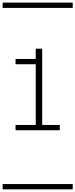

<svg xmlns="http://www.w3.org/2000/svg" viewBox="-20 -990 570 1453"><path d="M97.7 -4.4V-44.4H250.5V-503.9H97.7V-543.9H250.5V-621.6H299.3V-44.4H432.6V-4.4ZM0 402.8H530.3V442.9H0ZM0 -970.2H530.3V-930.2H0Z"/></svg>

Font: AzarMehrMSRS1
Style: Regular
Weight: 1
Designer: Amin Abedi
Version: Version 1.00